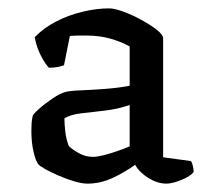

<svg xmlns="http://www.w3.org/2000/svg" viewBox="-20 -785 506 459"><path d="M189 -346Q176 -346 157.5 -351.5Q139 -357 120.5 -365Q102 -373 88.5 -380.5Q75 -388 71 -393Q65 -401 60 -423Q55 -445 55 -471Q55 -480 55.5 -489Q56 -498 58 -507Q58 -511 72.5 -524Q87 -537 105.5 -549.5Q124 -562 136 -565Q146 -568 172.5 -569Q199 -570 231.5 -572.5Q264 -575 290 -580V-674Q268 -686 242.5 -693Q217 -700 188 -700Q179 -700 168.5 -700Q158 -700 147 -699L133 -629Q128 -627 118.5 -625Q109 -623 97 -623Q88 -632 77.5 -652.5Q67 -673 63 -696Q84 -718 114 -733.5Q144 -749 177.5 -757Q211 -765 241 -765Q253 -765 274 -757.5Q295 -750 317 -738Q339 -726 354.5 -714Q370 -702 370 -693V-409L436 -400Q439 -397 441 -388.5Q443 -380 443 -374Q436 -364 414 -355Q392 -346 378 -346Q357 -346 335.5 -359Q314 -372 303 -391Q278 -373 249 -359.5Q220 -346 189 -346ZM202 -410Q212 -410 228 -414Q244 -418 261 -424Q278 -430 290 -435V-534Q261 -524 230 -520.5Q199 -517 173.5 -514Q148 -511 134 -502Q134 -489 136 -471Q138 -453 144 -437Q148 -431 165.5 -420.5Q183 -410 202 -410Z"/></svg>

Font: Texturina 12pt Medium
Style: Regular
Weight: 500
Designer: Guillermo Torres Carreño
Foundry: Omnibus-Type
Version: Version 1.002